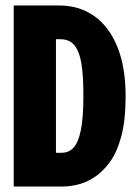

<svg xmlns="http://www.w3.org/2000/svg" viewBox="-20 -680 500 700"><path d="M100 0V-123H205Q230 -123 247.5 -141Q265 -159 274.5 -204.5Q284 -250 284 -330Q284 -393 279 -433Q274 -473 263 -496Q252 -519 236.5 -528Q221 -537 201 -537H100V-660H196Q269 -660 323.5 -621.5Q378 -583 408 -509Q438 -435 438 -329Q438 -241 422 -182Q406 -123 379 -87Q352 -51 321.5 -32Q291 -13 261.5 -6.5Q232 0 210 0ZM30 0V-660H184V0Z"/></svg>

Font: Bricolage Grotesque 72pt Condensed ExtraBold
Style: Regular
Weight: 800
Width: 3
Designer: Mathieu Triay
Foundry: Atelier Triay
Version: Version 1.001;gftools[0.9.33.dev8+g029e19f]